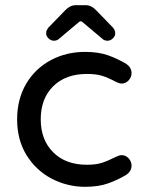

<svg xmlns="http://www.w3.org/2000/svg" viewBox="-20 -738 561 740"><path d="M188 -581Q176 -581 166.5 -590.5Q157 -600 158 -611Q158 -617 160.5 -622Q163 -627 166 -631L232 -699Q250 -718 272 -718H310Q332 -718 350 -699L416 -631Q419 -627 421.5 -622Q424 -617 424 -611Q425 -600 415.5 -590.5Q406 -581 394 -581Q383 -581 375 -588L299 -652Q291 -660 283 -652L207 -588Q199 -581 188 -581ZM308 -18Q239 -18 178 -50Q118 -82 82 -140.5Q46 -199 46 -278Q46 -357 82 -417Q117 -475 176.5 -506.5Q236 -538 308 -538Q360 -538 397.5 -524.5Q435 -511 468 -491Q487 -477 487 -456Q487 -441 476 -428.5Q465 -416 449 -416Q443 -416 438 -418Q433 -420 428 -422Q396 -439 373 -446Q350 -453 315 -453Q233 -453 185 -405.5Q137 -358 137 -278Q137 -199 185 -151Q233 -103 315 -103Q350 -103 373 -110.5Q396 -118 428 -134Q433 -136 438 -138Q443 -140 449 -140Q465 -140 476 -127.5Q487 -115 487 -100Q487 -79 468 -65Q435 -45 397.5 -31.5Q360 -18 308 -18Z"/></svg>

Font: Huninn
Style: Regular
Weight: 400
Designer: justfont
Foundry: justfont
Version: Version 1.003